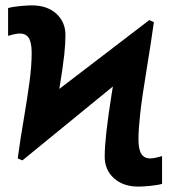

<svg xmlns="http://www.w3.org/2000/svg" viewBox="-20 -689 640 719"><path d="M556.2 -606Q543 -512.2 532.2 -448.7Q511.7 -324.2 505.1 -264.2Q498.5 -204.1 498.5 -168Q498.5 -128.9 509.5 -112.3Q520.5 -95.7 542.5 -95.7Q557.6 -95.7 586.9 -104.5V-0.5Q570.8 4.4 542.2 7.1Q513.7 9.8 498.5 9.8Q441.4 9.8 406.7 -21.5Q372.1 -52.7 372.1 -102.5Q372.1 -174.3 398.4 -338.9L402.8 -365.2L64 -88.4L46.4 -95.7Q56.6 -172.4 69.8 -247.6Q81.1 -314.5 89.8 -377.2Q98.6 -439.9 98.6 -491.2Q98.6 -530.3 87.6 -546.9Q76.7 -563.5 54.7 -563.5Q39.6 -563.5 10.3 -554.7V-658.7Q26.4 -663.6 54.9 -666.3Q83.5 -668.9 98.6 -668.9Q156.7 -668.9 190.9 -637.7Q225.1 -606.4 225.1 -557.6Q225.1 -527.3 220.7 -484.6Q216.3 -441.9 202.1 -356L539.1 -613.8Z"/></svg>

Font: Liberation Mono
Style: Bold
Weight: 700
Monospace: yes
Designer: Steve Matteson
Foundry: Ascender Corporation
Version: Version 2.1.5